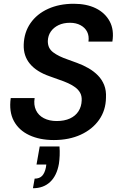

<svg xmlns="http://www.w3.org/2000/svg" viewBox="-20 -732 638 1020"><path d="M266 12Q191 12 135.5 -14Q80 -40 53.5 -89.5Q27 -139 37 -211H164Q158 -175 171 -147Q184 -119 213 -104Q242 -89 281 -89Q322 -89 351.5 -102.5Q381 -116 397 -141Q413 -166 414 -199Q415 -222 406 -238.5Q397 -255 380.5 -267.5Q364 -280 342 -290Q320 -300 294.5 -308.5Q269 -317 243 -327Q174 -351 139 -393Q104 -435 106 -495Q108 -560 142 -609Q176 -658 235.5 -685Q295 -712 372 -712Q440 -712 489 -688Q538 -664 562.5 -619Q587 -574 577 -511H450Q454 -541 443 -563Q432 -585 408 -598Q384 -611 352 -611Q317 -611 291 -598.5Q265 -586 250 -564.5Q235 -543 234 -514Q234 -494 241 -479.5Q248 -465 262.5 -454Q277 -443 296.5 -433.5Q316 -424 339.5 -416Q363 -408 389 -398Q422 -386 450.5 -369.5Q479 -353 500.5 -331Q522 -309 533.5 -280Q545 -251 543 -213Q542 -146 506.5 -95.5Q471 -45 409 -16.5Q347 12 266 12ZM155 268 164 217Q190 217 204 202Q218 187 224 157L226 142H174L191 46H296Q298 70 297 94Q296 118 293 138Q282 201 246.5 234.5Q211 268 155 268Z"/></svg>

Font: DM Sans 17pt SemiBold
Style: Italic
Weight: 600
Italic angle: -10°
Version: Version 4.004;gftools[0.9.30]